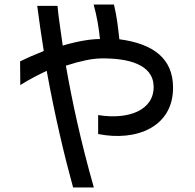

<svg xmlns="http://www.w3.org/2000/svg" viewBox="-20 -763 863 851"><path d="M69 -491 70 -386C113 -413 151 -432 187 -449C224 -245 266 -70 304 68H396C337 -139 299 -318 272 -472C341 -494 387 -503 426 -504C548 -506 659 -478 661 -380C663 -275 551 -231 415 -253V-169C584 -135 749 -200 747 -377C746 -502 662 -569 509 -589C503 -643 498 -690 485 -743H395C409 -692 418 -642 423 -590C385 -590 329 -582 258 -561C250 -621 238 -695 235 -737H145C153 -675 164 -599 174 -537C131 -520 100 -506 69 -491Z"/></svg>

Font: コーポレート・ロゴ ver3 Medium
Style: Regular
Weight: 500
Designer: [KANA_main] LOGOTYPE.JP [Source Han Sans] Ryoko NISHIZUKA 西塚涼子 (kana, bopomofo & ideographs); Paul D. Hunt (Latin, Greek
Version: Version 12.001;FEAKit 1.0